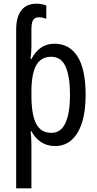

<svg xmlns="http://www.w3.org/2000/svg" viewBox="-20 -785 529 1045"><path d="M180 -765Q194 -765 208.5 -762Q223 -759 232 -755V-683Q224 -686 213.5 -688.5Q203 -691 193 -691Q170 -691 160.5 -676.5Q151 -662 151 -623V-529Q151 -515 149.5 -497Q148 -479 146 -464H151Q173 -505 203.5 -526Q234 -547 277 -547Q358 -547 402 -477.5Q446 -408 446 -269Q446 -135 402 -62.5Q358 10 280 10Q236 10 203 -12Q170 -34 151 -71H147Q149 -51 150 -30.5Q151 -10 151 6V240H68V-624Q68 -692 96 -728.5Q124 -765 180 -765ZM259 -476Q203 -476 177 -429.5Q151 -383 151 -285V-266Q151 -162 176.5 -112Q202 -62 260 -62Q311 -62 336 -115Q361 -168 361 -269Q361 -369 337 -422.5Q313 -476 259 -476Z"/></svg>

Font: Avrile Sans Condensed
Style: Regular
Weight: 400
Width: 3
Designer: Monotype Design Team
Foundry: Monotype Imaging Inc.
Version: Version 2.001;September 10, 2019;FontCreator 11.5.0.2425 64-